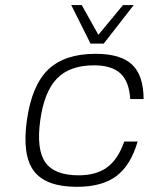

<svg xmlns="http://www.w3.org/2000/svg" viewBox="-20 -720 584 750"><path d="M465.3 -167H517.6Q490.7 -74.2 434.6 -32.2Q378.4 9.8 280.8 9.8Q159.2 9.8 112.5 -51.8Q65.9 -113.3 85 -250Q104 -386.2 168 -448Q231.9 -509.8 353.5 -509.8Q451.2 -509.8 495.8 -467.8Q540.5 -425.8 541 -333H488.8Q484.4 -401.9 450.4 -433.3Q416.5 -464.8 347.2 -464.8Q252.9 -464.8 202.9 -413.6Q152.8 -362.3 137.2 -250Q121.6 -136.7 157 -85.9Q192.4 -35.2 287.1 -35.2Q356.4 -35.2 398.9 -66.7Q441.4 -98.1 465.3 -167ZM502.4 -700.2 385.3 -549.8H333.5L258.3 -700.2H299.3L364.3 -584L460.4 -700.2Z"/></svg>

Font: Fivo Sans Light
Style: Regular
Weight: 300
Designer: Alexander Slobzheninov
Foundry: Alexander Slobzheninov
Version: 1.0